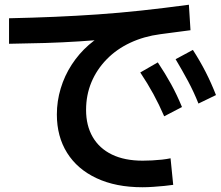

<svg xmlns="http://www.w3.org/2000/svg" viewBox="-20 -782 923 803"><path d="M217.8 -303.3Q217.8 -358.9 233.9 -412.2Q250 -465.6 280 -511.7Q310 -557.8 351.1 -593.9Q392.2 -630 442.2 -652.2L451.1 -620Q380 -613.3 310.6 -608.9Q241.1 -604.4 168.9 -602.2Q96.7 -600 17.8 -598.9V-705.6Q118.9 -707.8 209.4 -711.7Q300 -715.6 388.3 -721.7Q476.7 -727.8 570 -737.8Q663.3 -747.8 770 -762.2L776.7 -655.6Q744.4 -651.1 712.8 -647.2Q681.1 -643.3 650 -638.9Q582.2 -630 525 -603.3Q467.8 -576.7 426.1 -533.9Q384.4 -491.1 362.2 -437.8Q340 -384.4 340 -322.2Q340 -256.7 367.8 -208.9Q395.6 -161.1 448.3 -135.6Q501.1 -110 576.7 -110Q594.4 -110 616.1 -111.1Q637.8 -112.2 657.8 -114.4Q677.8 -116.7 693.3 -120L704.4 -8.9Q690 -6.7 667.2 -4.4Q644.4 -2.2 621.1 -0.6Q597.8 1.1 575.6 1.1Q464.4 1.1 383.9 -36.7Q303.3 -74.4 260.6 -142.8Q217.8 -211.1 217.8 -303.3ZM666.7 -295.6Q645.6 -344.4 621.7 -388.3Q597.8 -432.2 566.7 -478.9L640 -521.1Q671.1 -474.4 695.6 -430Q720 -385.6 741.1 -334.4ZM810 -348.9Q790 -398.9 766.1 -443.3Q742.2 -487.8 714.4 -534.4L786.7 -573.3Q816.7 -526.7 840 -481.1Q863.3 -435.6 883.3 -384.4Z"/></svg>

Font: Paperlogy 6 SemiBold
Style: Regular
Weight: 600
Designer: redesigned by Lee Juim, glyphs from Gmarket Sans & Montserrat
Foundry: PT&
Version: Version 1.001